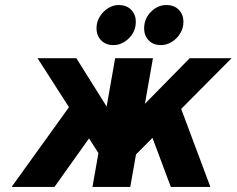

<svg xmlns="http://www.w3.org/2000/svg" viewBox="-20 -742 939 762"><path d="M407 -78 129 -511H283L434 -270ZM469 -78 496 -270 733 -511H899ZM26 0 295 -374 377 -254 196 0ZM347 0 437 -511H587L497 0ZM658 0 563 -254 675 -374 815 0ZM619 -563Q587.5 -563 569.8 -582.2Q552 -601.5 552 -629Q552 -667.5 578.8 -694.8Q605.5 -722 640 -722Q671.5 -722 689.8 -703Q708 -684 708 -656Q708 -630 695 -609Q682 -588 661.5 -575.5Q641 -563 619 -563ZM430 -563Q399.5 -563 381.2 -582.2Q363 -601.5 363 -629Q363 -655 376 -676Q389 -697 409 -709.5Q429 -722 450 -722Q482.5 -722 500.8 -703Q519 -684 519 -656Q519 -617 491.5 -590Q464 -563 430 -563Z"/></svg>

Font: Overpass Black
Style: Italic
Weight: 900
Italic angle: -10°
Designer: Delve Withrington, Dave Bailey, Thomas Jockin
Foundry: Delve Fonts LLC
Version: Version 4.000